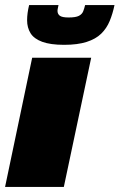

<svg xmlns="http://www.w3.org/2000/svg" viewBox="-22 -738 472 758"><path d="M-2 0 105 -510H338L230 0ZM231 -561Q177 -561 144.5 -573Q112 -585 98.5 -607Q85 -629 85 -658Q85 -672 87 -687Q89 -702 93 -718H209Q208 -712 206.5 -706Q205 -700 205 -695Q205 -683 214 -676Q223 -669 249 -669Q277 -669 289.5 -675.5Q302 -682 306.5 -693.5Q311 -705 314 -718H430Q423 -684 411 -655Q399 -626 377.5 -605Q356 -584 320 -572.5Q284 -561 231 -561Z"/></svg>

Font: Saira SemiExpanded Black
Style: Italic
Weight: 900
Width: 6
Italic angle: -12°
Designer: Hector Gatti with collaboration of the Omnibus-Type team
Foundry: Omnibus-Type
Version: Version 1.101